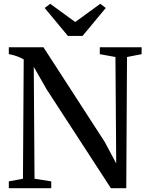

<svg xmlns="http://www.w3.org/2000/svg" viewBox="-20 -992 778 1012"><path d="M26.5 0V-36L101 -50L105 -678.5Q96.5 -684 83.2 -689.8Q70 -695.5 55.2 -700Q40.5 -704.5 26.5 -706.5V-743H209L532 -244L592.5 -130.5L588.5 -691.5L506 -706.5V-743H726.5V-706.5L649.5 -691.5L645.5 0H564.5L225.5 -521.5L158 -639.5L162 -50L250 -36V0ZM338 -802.5 215.5 -950 244.5 -972 376.5 -876 508.5 -972 537.5 -950 415 -802.5Z"/></svg>

Font: Merriweather 72pt
Style: Regular
Weight: 400
Version: Version 2.100